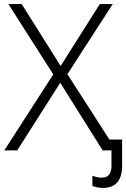

<svg xmlns="http://www.w3.org/2000/svg" viewBox="-20 -734 616 937"><path d="M482 183Q466 183 452.5 180Q439 177 431 173V124Q439 127 451.5 130Q464 133 477 133Q524 133 524 75V0H481L274 -330L64 0H1L240 -371L21 -714H86L276 -412L467 -714H530L309 -372L514 -53H576V74Q576 183 482 183Z"/></svg>

Font: RS Noto Sans Light
Style: Regular
Weight: 300
Designer: Monotype Design Team
Foundry: Monotype Imaging Inc.
Version: Version 3.10